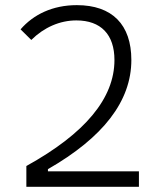

<svg xmlns="http://www.w3.org/2000/svg" viewBox="-20 -723 626 743"><path d="M82 0H517.6V-60.1H165.5V-68.4C378.4 -190.4 488.3 -331.1 488.3 -490.7C488.3 -627.9 414.1 -703.1 277.3 -703.1C183.1 -703.1 108.9 -666.5 59.6 -609.4L101.1 -568.4C150.4 -617.2 211.9 -644 275.4 -644C370.6 -644 422.9 -589.4 422.9 -490.7C422.9 -343.3 310.1 -206.5 82 -80.6Z"/></svg>

Font: Cascadia Mono NF Light
Style: Regular
Weight: 300
Monospace: yes
Designer: Aaron Bell
Foundry: Saja Typeworks
Version: Version 2404.023